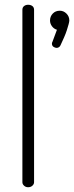

<svg xmlns="http://www.w3.org/2000/svg" viewBox="-20 -786 311 806"><path d="M98 0Q88 0 81 -6.5Q74 -13 74 -21V-745Q74 -755 81 -760.5Q88 -766 98 -766Q109 -766 116 -760.5Q123 -755 123 -745V-21Q123 -13 116 -6.5Q109 0 98 0ZM218 -585Q211 -585 204.5 -589.5Q198 -594 198 -603Q198 -607 200 -610L219 -661Q206 -665 198 -676Q190 -687 190 -700Q190 -717 201.5 -729Q213 -741 231 -741Q247 -741 259 -729Q271 -717 271 -700Q271 -695 268 -684Q265 -673 260.5 -659Q256 -645 249 -629Q242 -613 234 -596Q232 -591 227.5 -588Q223 -585 218 -585Z"/></svg>

Font: Dosis ExtraLight Light
Style: Regular
Weight: 300
Version: Version 3.001; ttfautohint (v1.8.2)